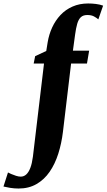

<svg xmlns="http://www.w3.org/2000/svg" viewBox="-155 -835 614 1106"><path d="M119.5 -591Q127 -636.5 145.5 -676.8Q164 -717 193.2 -748.2Q222.5 -779.5 262.8 -797.2Q303 -815 353 -815Q375 -815 397.5 -812.2Q420 -809.5 439 -802.5L411.5 -723.5Q401 -732.5 386.2 -740.5Q371.5 -748.5 347.5 -748.5Q324 -748.5 310.5 -735.8Q297 -723 289.8 -697.8Q282.5 -672.5 277.5 -635L265 -543H358.5L346 -469H254.5L207.5 -75Q199.5 -9 180.8 50.2Q162 109.5 131 154.5Q100 199.5 55.5 225.2Q11 251 -48 251Q-73 251 -97.2 247Q-121.5 243 -135 239.5L-109 158.5Q-104 161.5 -90.8 167.2Q-77.5 173 -62.5 177.8Q-47.5 182.5 -36 182.5Q-17.5 182.5 -3.8 170Q10 157.5 19.8 132Q29.5 106.5 34.5 68L98.5 -469H39L47.5 -511.5L111.5 -541.5Z"/></svg>

Font: Merriweather 48pt Black
Style: Italic
Weight: 900
Italic angle: -7.8°
Version: Version 2.101